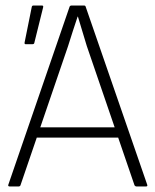

<svg xmlns="http://www.w3.org/2000/svg" viewBox="-20 -675 560 695"><path d="M16 0Q8 0 10 -6L232 -651Q234 -655 239 -655H284Q289 -655 290 -651L513 -6Q515 0 508 0H474Q470 0 467 -4L294 -509Q286 -535 278 -562Q270 -589 262 -615H261Q252 -589 243.5 -562Q235 -535 226 -507L54 -4Q52 0 47 0ZM103 -177 115 -214H406L418 -177ZM73 -515Q68 -515 69 -521L95 -650Q96 -655 101 -655H132Q138 -655 136 -648L104 -519Q103 -515 97 -515Z"/></svg>

Font: Sofia Sans Semi Condensed ExtraLight
Style: Regular
Weight: 250
Version: Version 4.100